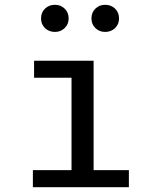

<svg xmlns="http://www.w3.org/2000/svg" viewBox="-20 -780 640 800"><path d="M517 0H117V-71H278V-456H122V-527H370V-71H517ZM209 -647Q184 -647 167.5 -663Q151 -679 151 -703Q151 -728 167.5 -744Q184 -760 209 -760Q233 -760 249.5 -744Q266 -728 266 -703Q266 -679 249.5 -663Q233 -647 209 -647ZM418 -647Q394 -647 377.5 -663Q361 -679 361 -703Q361 -728 377.5 -744Q394 -760 418 -760Q443 -760 459.5 -744Q476 -728 476 -703Q476 -679 459.5 -663Q443 -647 418 -647Z"/></svg>

Font: Wlorlttqgufhjawjgtejqphaquk
Style: Regular
Weight: 400
Monospace: yes
Designer: Carrois Corporate & Edenspiekermann
Foundry: Carrois Corporate GbR & Edenspiekermann AG
Version: Version 2.001